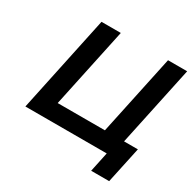

<svg xmlns="http://www.w3.org/2000/svg" viewBox="-175 -844 1154 1155"><g transform="rotate(30 401.5 -266.5)"><path d="M66 0H631L602 137H727L781 -115H685L803 -670H670L552 -115H224L342 -670H208Z"/></g></svg>

Font: LT Wave Text Bold Italic
Style: Regular
Weight: 700
Designer: Daniel Lyons
Version: Version 2.5 (Glyphs App)